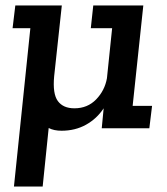

<svg xmlns="http://www.w3.org/2000/svg" viewBox="-20 -469 610 702"><path d="M526 0H352L359 -73Q334 -35 294.5 -13Q255 9 205 9Q177 9 158 -1L136 213H31L91 -366H26L36 -449H206L178 -190Q172 -126 191.5 -99.5Q211 -73 252 -73Q300 -73 331.5 -105.5Q363 -138 371 -183L390 -366H312L321 -449H504L465 -82H536Z"/></svg>

Font: Zilla Slab SemiBold
Style: Regular
Weight: 600
Designer: Typotheque.com
Foundry: Typotheque type foundry
Version: Version 1.0; 2017